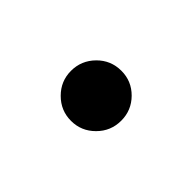

<svg xmlns="http://www.w3.org/2000/svg" viewBox="-32 -228 360 360"><g transform="rotate(-45 148.0 -48.5)"><path d="M148.4 18.1Q120.6 18.1 101.1 -1.5Q81.5 -21 81.5 -48.3Q81.5 -75.7 101.1 -95.2Q120.6 -114.7 147.9 -114.7Q175.3 -114.7 195.1 -95.2Q214.8 -75.7 214.8 -47.9Q214.8 -20.5 195.3 -1.2Q175.8 18.1 148.4 18.1Z"/></g></svg>

Font: Elstob 8pt Medium
Style: Regular
Weight: 500
Designer: Peter S. Baker
Version: Version 1.015